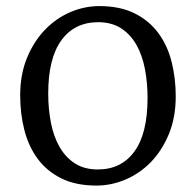

<svg xmlns="http://www.w3.org/2000/svg" viewBox="-20 -590 635 622"><path d="M296.9 -41Q373 -41 415.5 -99.4Q458 -157.7 458 -272.5Q458 -321.8 449.5 -366.5Q440.9 -411.1 421.9 -444.8Q402.8 -478.5 372.3 -498.3Q341.8 -518.1 297.9 -518.1Q221.7 -518.1 179 -459.7Q136.2 -401.4 136.2 -286.6Q136.2 -236.8 145 -192.1Q153.8 -147.5 173.1 -113.8Q192.4 -80.1 222.9 -60.5Q253.4 -41 296.9 -41ZM45.4 -281.2Q45.4 -349.1 67.6 -402.8Q89.8 -456.5 126 -493.9Q162.1 -531.2 208 -550.8Q253.9 -570.3 301.8 -570.3Q369.1 -570.3 416.3 -546.6Q463.4 -522.9 492.9 -482.9Q522.5 -442.9 535.9 -389.9Q549.3 -336.9 549.3 -277.8Q549.3 -209.5 527.1 -155.8Q504.9 -102.1 468.8 -64.9Q432.6 -27.8 386.5 -8.3Q340.3 11.2 292.5 11.2Q225.1 11.2 178 -12.5Q130.9 -36.1 101.6 -76.2Q72.3 -116.2 58.8 -169.2Q45.4 -222.2 45.4 -281.2Z"/></svg>

Font: MerriweatherLight
Style: Regular
Weight: 300
Designer: Eben Sorkin ( sorkintype@gmail.com )
Foundry: Eben Sorkin
Version: Version 1.055; ttfautohint (v1.4.1)